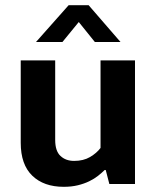

<svg xmlns="http://www.w3.org/2000/svg" viewBox="-20 -710 601 741"><path d="M368 -477H501V0H402L388 -54H384Q373 -43 358.5 -31.5Q344 -20 324.5 -10.5Q305 -1 280.5 5Q256 11 226 11Q149 11 104.5 -32Q60 -75 60 -159V-477H193V-170Q193 -127 213.5 -108Q234 -89 266 -89Q302 -89 327.5 -104Q353 -119 368 -139ZM445 -548H346L284 -625L221 -548H119L245 -690H322Z"/></svg>

Font: Mukta Vaani
Style: Bold
Weight: 700
Designer: Noopur Datye, Girish Dalvi, Yashodeep Gholap, Pallavi Karambelkar
Foundry: Ek Type
Version: Version 2.538;PS 1.000;hotconv 16.6.51;makeotf.lib2.5.65220;